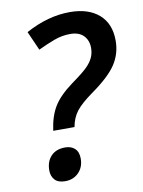

<svg xmlns="http://www.w3.org/2000/svg" viewBox="-84 -782 637 854"><g transform="rotate(-10 235.0 -355.5)"><path d="M127 -216.8Q135.7 -281.7 161.9 -324.5Q188 -367.2 248 -411.1Q300.3 -448.7 319.6 -468.3Q338.9 -487.8 347.9 -507.6Q356.9 -527.3 356.9 -550.8Q356.9 -585 336.2 -606.4Q315.4 -627.9 275.9 -627.9Q238.3 -627.9 202.6 -614.5Q167 -601.1 128.9 -583L90.8 -668.9Q191.9 -724.1 291 -724.1Q374.5 -724.1 422.4 -682.4Q470.2 -640.6 470.2 -564Q470.2 -505.4 439.2 -457.8Q408.2 -410.2 326.2 -352.1Q275.4 -315.9 252.9 -287.1Q230.5 -258.3 223.1 -216.8ZM79.1 -45.9Q79.1 -86.4 102.1 -110.6Q125 -134.8 166 -134.8Q193.4 -134.8 209.7 -119.4Q226.1 -104 226.1 -74.2Q226.1 -35.6 202.1 -11.2Q178.2 13.2 141.1 13.2Q108.9 13.2 94 -3.7Q79.1 -20.5 79.1 -45.9Z"/></g></svg>

Font: Open Sans Semibold
Style: Italic
Weight: 600
Italic angle: -12°
Foundry: Ascender Corporation
Version: Version 1.10